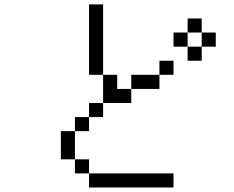

<svg xmlns="http://www.w3.org/2000/svg" viewBox="-20 -832 1040 852"><path d="M750 0V-62.5H375V0ZM750 -500V-562.5H687.5V-500H562.5V-437.5H500V-500H437.5Q437.5 -500 437.5 -375H375V-312.5H312.5V-250H250Q250 -250 250 -125H312.5V-62.5H375V-125H312.5Q312.5 -125 312.5 -250H375V-312.5H437.5V-375H562.5V-437.5H687.5V-500ZM937.5 -625V-687.5H875V-625H812.5V-562.5H875V-625ZM437.5 -500V-812.5H375V-500ZM812.5 -625V-687.5H750V-625ZM812.5 -687.5H875V-750H812.5Z"/></svg>

Font: UnifontExMono
Style: Regular
Weight: 500
Version: Version 15.0.06